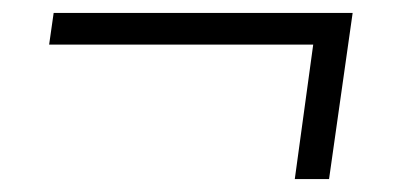

<svg xmlns="http://www.w3.org/2000/svg" viewBox="-20 -334 632 297"><path d="M63 -314H525.5L489 -57H436L464.5 -265H56Z"/></svg>

Font: Merriweather 120pt
Style: Bold Italic
Weight: 700
Italic angle: -7.8°
Version: Version 2.101